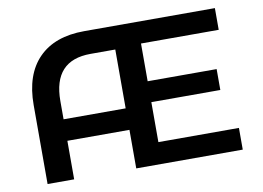

<svg xmlns="http://www.w3.org/2000/svg" viewBox="-75 -816 1279 932"><g transform="rotate(-10 564.0 -350.0)"><path d="M1050 -107V0H525V-190H219V0H88V-389Q88 -539 167 -619.5Q246 -700 392 -700H1036V-593H653V-407H993V-304H653V-107ZM525 -296V-586H403Q219 -586 219 -386V-296Z"/></g></svg>

Font: mBank SemiBold
Style: Regular
Weight: 600
Designer: Julieta Ulanovsky
Foundry: Julieta Ulanovsky
Version: Version 7.200